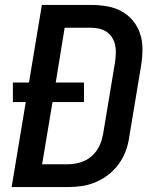

<svg xmlns="http://www.w3.org/2000/svg" viewBox="-20 -755 640 775"><path d="M27 0 84 -343H32V-422H97L149 -735H349Q381 -735 412.5 -729.5Q444 -724 470.5 -709.5Q497 -695 516.5 -671.5Q536 -648 545.5 -619Q555 -590 555 -557.5Q555 -525 550 -493L501 -198Q497 -170 486.5 -143Q476 -116 458.5 -92Q441 -68 417 -49.5Q393 -31 365.5 -19.5Q338 -8 310 -4Q282 0 254 0ZM150 -92H254Q270 -92 286.5 -95Q303 -98 319 -105Q335 -112 348.5 -123.5Q362 -135 372 -150Q382 -165 387.5 -181Q393 -197 396 -213L445 -508Q447 -525 447.5 -542Q448 -559 444.5 -574.5Q441 -590 432.5 -603.5Q424 -617 411 -626Q398 -635 382 -639Q366 -643 349 -643H241L205 -422H319V-343H192Z"/></svg>

Font: Iosevka Curly SmBdEx
Style: Italic
Weight: 600
Width: 7
Italic angle: -9°
Monospace: yes
Designer: Belleve Invis
Foundry: Belleve Invis
Version: Version 11.1.0; ttfautohint (v1.8.3)